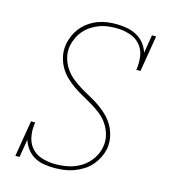

<svg xmlns="http://www.w3.org/2000/svg" viewBox="-111 -832 823 930"><g transform="rotate(15 300.0 -367.5)"><path d="M246 8Q219 8 193 3.5Q167 -1 145.5 -13.5Q124 -26 108.5 -46.5Q93 -67 86 -91L71 0H50L80 -181H101Q95 -147 100.5 -113Q106 -79 126.5 -55Q147 -31 179.5 -21Q212 -11 247 -11Q280 -11 313 -18Q346 -25 375.5 -43.5Q405 -62 425 -91.5Q445 -121 450 -154Q455 -184 447.5 -212Q440 -240 424.5 -263.5Q409 -287 387 -304.5Q365 -322 341 -336.5Q317 -351 292 -364.5Q267 -378 244 -394Q221 -410 201 -429.5Q181 -449 167.5 -473Q154 -497 148 -526Q142 -555 147 -585Q151 -608 161 -630.5Q171 -653 186.5 -672Q202 -691 223 -705.5Q244 -720 266.5 -728.5Q289 -737 312.5 -740Q336 -743 359 -743Q386 -743 412.5 -738Q439 -733 461.5 -720.5Q484 -708 500 -688Q516 -668 523 -643L538 -735H559L529 -554H508Q514 -588 509 -622Q504 -656 483 -680Q462 -704 429.5 -714Q397 -724 363 -724Q342 -724 320.5 -721.5Q299 -719 278 -711Q257 -703 238 -690.5Q219 -678 204.5 -661Q190 -644 180.5 -623.5Q171 -603 167 -582Q162 -552 169.5 -523.5Q177 -495 192.5 -472Q208 -449 230 -431Q252 -413 276 -398.5Q300 -384 324.5 -371Q349 -358 372 -342Q395 -326 415 -306.5Q435 -287 449 -262.5Q463 -238 469 -209.5Q475 -181 471 -151Q466 -126 455 -103.5Q444 -81 427 -61.5Q410 -42 388 -28.5Q366 -15 342 -6.5Q318 2 294 5Q270 8 246 8Z"/></g></svg>

Font: Iosevka Curly Slab ThExObl
Style: Regular
Weight: 100
Width: 7
Italic angle: -9°
Monospace: yes
Designer: Belleve Invis
Foundry: Belleve Invis
Version: Version 11.1.0; ttfautohint (v1.8.3)